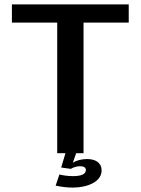

<svg xmlns="http://www.w3.org/2000/svg" viewBox="-20 -695 641 871"><path d="M239.5 0H277L257.5 65L301 71C312 64.5 328.5 59 343 59C359 59 369.5 64 369.5 76.5C369.5 94.5 349.5 104 311 104C286.5 104 264.5 100.5 249.5 96.5L232.5 147C256.5 152.5 284 156 310.5 156C375.5 156 441 130 441 78C441 43.5 413.5 26.5 375 26.5C349 26.5 325.5 33.5 310.5 43L325.5 0H359V-592.5H564V-675H34V-592.5H239.5Z"/></svg>

Font: Anybody Medium
Style: Regular
Weight: 500
Designer: Tyler Finck
Foundry: Etcetera Type Company
Version: Version 1.110